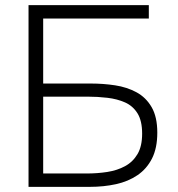

<svg xmlns="http://www.w3.org/2000/svg" viewBox="-20 -727 691 747"><path d="M91 0V-707H559V-655H148V-402H334Q382 -402 428 -395Q474 -388 511 -368Q548 -348 570 -310Q592 -272 592 -211Q592 -151 571.5 -110.5Q551 -70 515 -45.5Q479 -21 431.5 -10.5Q384 0 329 0ZM148 -52H317Q359 -52 397.5 -58Q436 -64 466.5 -80.5Q497 -97 515 -127.5Q533 -158 533 -207Q533 -257 515 -286Q497 -315 466.5 -328.5Q436 -342 398 -346.5Q360 -351 320 -351H148Z"/></svg>

Font: Onest ExtraLight
Style: Regular
Weight: 250
Designer: Dmitri Voloshin, Andrey Kudryavtsev
Foundry: Dmitri Voloshin, Andrey Kudryavtsev
Version: Version 1.000;gftools[0.9.33]